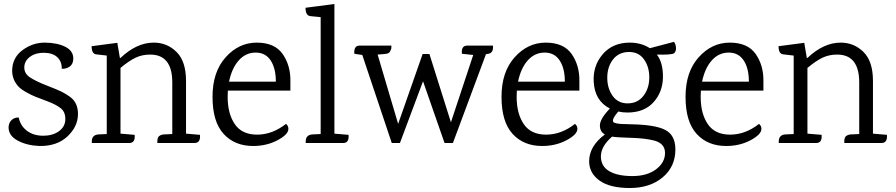

<svg xmlns="http://www.w3.org/2000/svg" viewBox="-20 -718 4497 964"><path d="M348 -422Q347 -395 329 -383Q311 -371 290 -373Q291 -408 268.5 -430Q246 -452 203 -453Q160 -454 131.5 -433.5Q103 -413 102 -381Q101 -349 130.5 -329.5Q160 -310 214 -289Q268 -268 287.5 -258.5Q307 -249 330 -233Q373 -203 371.5 -142Q370 -81 318 -32.5Q266 16 179 15Q117 13 70 -11.5Q23 -36 23 -79Q24 -102 38.5 -115.5Q53 -129 74 -128Q82 -87 114.5 -62Q147 -37 195 -36.5Q243 -36 275 -58.5Q307 -81 308 -118Q309 -155 285.5 -174Q262 -193 218 -209.5Q174 -226 156.5 -233Q139 -240 113.5 -254Q88 -268 74 -282Q41 -317 41 -364Q42 -429 94 -467Q146 -505 207.5 -504Q269 -503 309 -482.5Q349 -462 348 -422Z M956 0H770V-8Q770 -32 784 -38Q791 -42 801 -43L845 -45V-304Q845 -444 734 -444Q693 -444 660 -428Q627 -412 585 -377V-47L656 -41Q660 0 629 0H441V-8Q441 -40 473 -43L516 -45V-439L464 -445Q440 -447 440 -486L569 -503L582 -427H585Q666 -504 752 -504Q819 -504 866.5 -457Q914 -410 914 -312V-47L984 -41Q988 0 956 0Z M1438 -263H1124Q1123 -253 1123 -232Q1123 -147 1159 -94.5Q1195 -42 1271 -42Q1347 -42 1416 -96Q1428 -86 1428 -71Q1428 -43 1373.5 -14Q1319 15 1251 15Q1158 15 1102.5 -46Q1047 -107 1047 -232Q1047 -357 1113 -430.5Q1179 -504 1269 -504Q1359 -504 1399 -447Q1439 -390 1438 -311ZM1365 -308Q1365 -375 1339 -414.5Q1313 -454 1263.5 -454Q1214 -454 1179 -415Q1144 -376 1130 -308Z M1703 0H1515V-8Q1515 -40 1547 -43L1590 -45V-632L1538 -637Q1514 -640 1514 -679L1659 -698V-47L1730 -41Q1734 0 1703 0Z M2326 -489H2455Q2459 -449 2426 -447L2420 -446L2254 0H2212L2104 -310L1988 0H1947L1799 -442L1759 -448Q1756 -489 1785 -489H1945V-482Q1945 -474 1943.5 -470.5Q1942 -467 1939 -461Q1935 -449 1913 -447L1876 -444L1979 -96L2102 -447H2136L2244 -104L2356 -442L2299 -448Q2295 -489 2326 -489Z M2889 -263H2575Q2574 -253 2574 -232Q2574 -147 2610 -94.5Q2646 -42 2722 -42Q2798 -42 2867 -96Q2879 -86 2879 -71Q2879 -43 2824.5 -14Q2770 15 2702 15Q2609 15 2553.5 -46Q2498 -107 2498 -232Q2498 -357 2564 -430.5Q2630 -504 2720 -504Q2810 -504 2850 -447Q2890 -390 2889 -311ZM2816 -308Q2816 -375 2790 -414.5Q2764 -454 2714.5 -454Q2665 -454 2630 -415Q2595 -376 2581 -308Z M3118 -95 3148 -94Q3270 -92 3320.5 -65.5Q3371 -39 3371 32Q3371 119 3307 172.5Q3243 226 3142.5 226Q3042 226 2990 188.5Q2938 151 2938 92Q2938 16 3017 -43Q2992 -56 2992 -88.5Q2992 -121 3042 -173Q2966 -212 2961 -307Q2956 -387 3006 -445.5Q3056 -504 3142 -504Q3199 -504 3243 -476L3364 -508Q3373 -496 3374 -478Q3375 -460 3364 -450Q3348 -442 3278 -444Q3310 -402 3308.5 -328.5Q3307 -255 3260.5 -204Q3214 -153 3130 -153Q3107 -153 3084 -158Q3044 -111 3064 -102Q3082 -95 3118 -95ZM3057.5 -419Q3029 -382 3029 -328Q3029 -274 3056.5 -236Q3084 -198 3133.5 -199Q3183 -200 3211.5 -238Q3240 -276 3240 -329.5Q3240 -383 3213 -420.5Q3186 -458 3136 -457Q3086 -456 3057.5 -419ZM3319 50Q3319 3 3266 -12Q3220 -24 3148.5 -26Q3077 -28 3053 -32Q2997 17 2997 67Q2997 117 3039 141.5Q3081 166 3155 166Q3229 166 3274 132Q3319 98 3319 50Z M3813 -263H3499Q3498 -253 3498 -232Q3498 -147 3534 -94.5Q3570 -42 3646 -42Q3722 -42 3791 -96Q3803 -86 3803 -71Q3803 -43 3748.5 -14Q3694 15 3626 15Q3533 15 3477.5 -46Q3422 -107 3422 -232Q3422 -357 3488 -430.5Q3554 -504 3644 -504Q3734 -504 3774 -447Q3814 -390 3813 -311ZM3740 -308Q3740 -375 3714 -414.5Q3688 -454 3638.5 -454Q3589 -454 3554 -415Q3519 -376 3505 -308Z M4405 0H4219V-8Q4219 -32 4233 -38Q4240 -42 4250 -43L4294 -45V-304Q4294 -444 4183 -444Q4142 -444 4109 -428Q4076 -412 4034 -377V-47L4105 -41Q4109 0 4078 0H3890V-8Q3890 -40 3922 -43L3965 -45V-439L3913 -445Q3889 -447 3889 -486L4018 -503L4031 -427H4034Q4115 -504 4201 -504Q4268 -504 4315.5 -457Q4363 -410 4363 -312V-47L4433 -41Q4437 0 4405 0Z"/></svg>

Font: Karma
Style: Regular
Weight: 400
Designer: Joana Correia
Foundry: Indian Type Foundry
Version: Version 1.202;PS 1.0;hotconv 1.0.78;makeotf.lib2.5.61930; tt